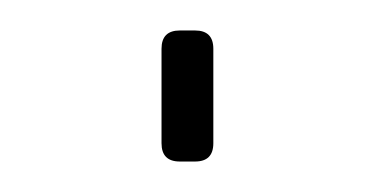

<svg xmlns="http://www.w3.org/2000/svg" viewBox="-20 -320 246 126"><path d="M108 -300Q114 -300 117 -297Q120 -294 120 -288V-226Q120 -220 117 -217Q114 -214 108 -214H98Q92 -214 89 -217Q86 -220 86 -226V-288Q86 -294 89 -297Q92 -300 98 -300Z"/></svg>

Font: Exo 2 Thin
Style: Regular
Weight: 250
Designer: Natanael Gama
Foundry: Natanael Gama
Version: Version 2.010